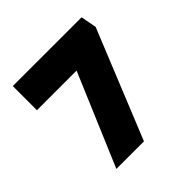

<svg xmlns="http://www.w3.org/2000/svg" viewBox="-181 -872 1034 1034"><g transform="rotate(-45 336.5 -355.0)"><path d="M136 0 408 -642 482 -526H57V-710H581L598 -620L346 0Z"/></g></svg>

Font: Lexend Peta Black
Style: Regular
Weight: 900
Version: Version 1.007